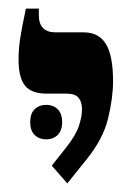

<svg xmlns="http://www.w3.org/2000/svg" viewBox="-20 -667 308 445"><path d="M136 -242 100 -283 134 -326Q156 -354 163 -375.5Q170 -397 170 -414Q170 -431 162 -440.5Q154 -450 134 -450H88Q53 -450 38 -468.5Q23 -487 23 -529Q23 -554 27 -579.5Q31 -605 40 -647H70V-632Q70 -592 109 -592H174Q209 -592 225.5 -565Q242 -538 242 -479Q242 -440 230.5 -392.5Q219 -345 181 -298ZM50 -384Q50 -404 60.5 -414Q71 -424 87 -424Q103 -424 113.5 -414Q124 -404 124 -384Q124 -364 113.5 -354Q103 -344 87 -344Q71 -344 60.5 -354Q50 -364 50 -384Z"/></svg>

Font: Noto Serif Hebrew Condensed
Style: Bold
Weight: 700
Width: 3
Designer: Monotype Design Team
Foundry: Monotype Imaging Inc.
Version: Version 2.004; ttfautohint (v1.8.4.7-5d5b)